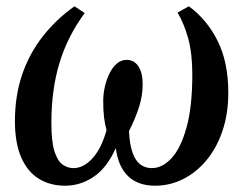

<svg xmlns="http://www.w3.org/2000/svg" viewBox="-20 -580 782 611"><path d="M187.5 11Q139 11 103 -11.5Q67 -34 47.2 -79.8Q27.5 -125.5 27.5 -195Q27.5 -274.5 50.2 -341.8Q73 -409 115.8 -463.8Q158.5 -518.5 217 -560L249.5 -538.5Q194.5 -463.5 169 -378.8Q143.5 -294 143.5 -189.5Q143.5 -128.5 153.5 -97.8Q163.5 -67 179.5 -56Q195.5 -45 213.5 -45Q246.5 -45 275 -77Q303.5 -109 319 -166Q313.5 -185.5 311 -207.2Q308.5 -229 308.5 -258.5Q308.5 -281.5 313.8 -304.5Q319 -327.5 328.8 -347Q338.5 -366.5 352.2 -378Q366 -389.5 383 -389.5Q407 -389.5 420.5 -368.8Q434 -348 434 -312Q434 -274.5 422 -237.8Q410 -201 390.5 -163Q392.5 -121 401.5 -95Q410.5 -69 426.2 -57Q442 -45 463 -45Q496.5 -45 525.8 -76.5Q555 -108 573.5 -174Q592 -240 592 -343.5Q592 -410.5 578.8 -458Q565.5 -505.5 545 -540L581 -560Q638.5 -518 672.5 -450Q706.5 -382 706.5 -285Q706.5 -218 688 -163.5Q669.5 -109 637 -70Q604.5 -31 562.5 -10Q520.5 11 473.5 11Q419.5 11 387.8 -19.2Q356 -49.5 348.5 -109Q320.5 -46 278.2 -17.5Q236 11 187.5 11Z"/></svg>

Font: Merriweather 48pt Medium
Style: Italic
Weight: 500
Italic angle: -7.8°
Version: Version 2.101